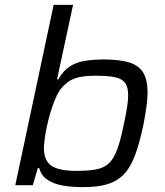

<svg xmlns="http://www.w3.org/2000/svg" viewBox="-20 -763 680 791"><path d="M322 8Q274 8 236.5 1Q199 -6 174.5 -23Q150 -40 141 -71H136L115 0H43L201 -743H281L215 -436H220Q240 -471 266.5 -488.5Q293 -506 328 -512Q363 -518 407 -518Q472 -518 511.5 -506Q551 -494 569.5 -464.5Q588 -435 588 -382Q588 -357 583.5 -324.5Q579 -292 571 -250Q555 -173 536 -122.5Q517 -72 489.5 -44Q462 -16 422 -4Q382 8 322 8ZM295 -59Q346 -59 378 -65.5Q410 -72 430 -91.5Q450 -111 464 -150.5Q478 -190 491 -255Q499 -293 503.5 -321.5Q508 -350 508 -370Q508 -405 495 -422Q482 -439 453 -445Q424 -451 375 -451Q333 -451 306 -445Q279 -439 260.5 -425.5Q242 -412 226 -391Q216 -376 206 -351.5Q196 -327 187.5 -298.5Q179 -270 173 -241.5Q167 -213 164 -189.5Q161 -166 161 -153Q161 -101 192 -80Q223 -59 295 -59Z"/></svg>

Font: Saira SemiExpanded
Style: Italic
Weight: 400
Width: 6
Italic angle: -12°
Designer: Hector Gatti with collaboration of the Omnibus-Type team
Foundry: Omnibus-Type
Version: Version 1.101